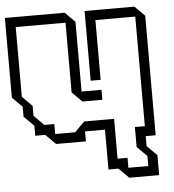

<svg xmlns="http://www.w3.org/2000/svg" viewBox="-54 -590 781 864"><g transform="rotate(-5 337.0 -157.5)"><path d="M90 0V-45L45 -90V-135L0 -180V-540H270L315 -495V-180H405V-135H315L270 -180V-495H45V-180L90 -135V-90L135 -45H180V0H270L315 -45H450V135H495V180H585V135L540 90V0H585V-495H405V-225H360V-540H585L630 -495V45H585V90L630 135V225H495L450 180H405V0H315V45H180L135 0Z"/></g></svg>

Font: Rubik Iso
Style: Regular
Weight: 400
Designer: Hubert and Fischer, NaN
Foundry: Hubert and Fischer, NaN
Version: Version 2.200